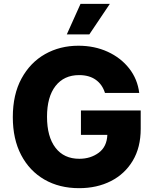

<svg xmlns="http://www.w3.org/2000/svg" viewBox="-20 -977 807 1007"><path d="M530.5 -489.7Q516.7 -534.1 482.2 -558.6Q447.8 -583.1 394.9 -583.1Q315.7 -583.1 271.1 -525.9Q226.6 -468.8 226.6 -364.7Q226.6 -259.9 271 -202.1Q315.3 -144.2 396 -144.2Q454.9 -144.2 497.7 -175.8Q540.5 -207.4 543 -269.5H404.5V-397.7H718V-301.5Q718 -203.8 676.3 -134.1Q634.6 -64.3 561.6 -27.2Q488.6 9.9 394.9 9.9Q291.2 9.9 212.9 -35.3Q134.6 -80.6 90.9 -164.1Q47.2 -247.5 47.2 -362.6Q47.2 -481.5 92.9 -565.3Q138.5 -649.1 216.4 -693.2Q294.4 -737.2 391.3 -737.2Q475.5 -737.2 544.6 -705.6Q613.6 -674 657.5 -618.1Q701.3 -562.1 710.2 -489.7ZM330.3 -796.5 402.3 -956.7H556.1L448.5 -796.5Z"/></svg>

Font: Inter UI Extra Bold
Style: Regular
Weight: 800
Designer: Rasmus Andersson
Foundry: rsms
Version: 3.2;8d6f07862